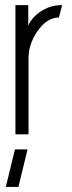

<svg xmlns="http://www.w3.org/2000/svg" viewBox="-20 -531 284 759"><path d="M2.9 208 39.1 59.6H88.9L52.7 208ZM41 0V-510.7H91.8V-430.7Q111.3 -471.7 157.2 -495.1Q187.5 -510.7 219.7 -510.7H225.6L212.9 -461.9Q164.1 -461.9 125 -403.3Q92.8 -354.5 92.8 -300.8V0Z"/></svg>

Font: Post No Bills Colombo
Style: Regular
Weight: 500
Designer: Kosala Senevirathne, Siva Puranthara, Lasantha Premarathna, Tharique Azeez
Foundry: Mooniak
Version: Version 1.220 ; ttfautohint (v1.5)